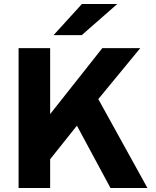

<svg xmlns="http://www.w3.org/2000/svg" viewBox="-20 -941 780 961"><path d="M73 0V-700H231V-370L492 -700H682L472 -445L718 0H533L365 -312L231 -144V0ZM248 -765 390 -921H567L389 -765Z"/></svg>

Font: Overpass Black
Style: Regular
Weight: 900
Designer: Delve Withrington, Dave Bailey, Thomas Jockin
Foundry: Delve Fonts LLC
Version: Version 4.000; ttfautohint (v1.8.3)